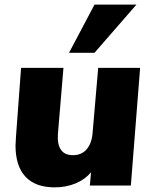

<svg xmlns="http://www.w3.org/2000/svg" viewBox="-20 -801 659 829"><path d="M585 -508 545 0H368L373 -57Q347 -26 306 -9Q265 8 216 8Q133 8 90 -38Q47 -84 47 -173Q47 -185 49 -211L71 -508H254L230 -222Q227 -178 243 -154.5Q259 -131 295 -131Q333 -131 355 -157.5Q377 -184 380 -230L404 -508ZM278 -573 388 -781H569L388 -573Z"/></svg>

Font: Muli Black
Style: Italic
Weight: 900
Italic angle: -4.541°
Designer: Vernon Adams
Foundry: Vernon Adams
Version: Version 2.001